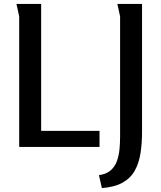

<svg xmlns="http://www.w3.org/2000/svg" viewBox="-20 -750 822 980"><path d="M64 -730H190V-82H488V0H78V-666ZM579 -730H705V-77Q705 -20 697.5 30Q690 80 669 119Q648 158 607 181.5Q566 205 500 210L485 144Q523 139 545 119.5Q567 100 577 71.5Q587 43 590 11Q593 -21 593 -52V-666Z"/></svg>

Font: Rosario SemiBold
Style: Regular
Weight: 600
Designer: Hector Gatti
Foundry: Omnibus Type
Version: Version 1.101; ttfautohint (v1.8.1.43-b0c9)